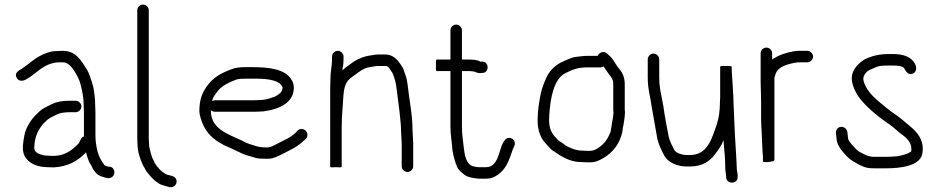

<svg xmlns="http://www.w3.org/2000/svg" viewBox="-20 -720 4083 835"><path d="M309 -282H282C251 -282 225 -277 205 -267C187.7 -257.4 166.9 -249.9 152 -236C123.6 -210.1 102.4 -184.1 89 -144C85 -129 77.2 -86.2 80 -68C83.5 -19.2 132.8 7 185 7C194.3 7.7 204 8 214 8C277.6 4 317.3 -20.3 351 -54C352.3 -55.3 353.3 -56.7 354 -58C359.5 -35.9 365.8 -15.7 377 0L384 14C388 20.7 392.7 27 398 33C410.9 45.9 429.9 51.5 451 55C457.7 55 463.7 52.8 469 48.5C485.3 35.3 477.4 5 455 5L448 4C444.2 4 436.8 -0.2 434 -2C429.1 -8.5 423.2 -18.7 419 -25C403 -51.6 395 -94.5 395 -136V-233C395 -241.7 394.7 -251 394 -261C394 -290.5 390.4 -315.6 386 -340L380 -362C374.4 -378.8 367.4 -401.7 359 -416C334.9 -452.1 313.2 -499 253 -499C244.3 -499 235.7 -498.7 227 -498C196.1 -498 171 -485.8 150.5 -475C126.5 -462.4 103.6 -440.4 82 -426C68.4 -415.1 38.7 -406.8 53 -381C61.9 -365 79.9 -366.9 94 -375C139.9 -400.5 166.1 -442.5 231 -449H253C267.2 -449 273.7 -443.6 282 -437L292 -427C308.5 -405 324.2 -379.1 331.5 -348.5C337.7 -322.3 344 -295.7 344 -261C344.7 -251 345 -241.7 345 -233V-127C338.3 -124.3 333.7 -120 331 -114L326 -103C324 -98.3 320.7 -94 316 -90C292.1 -66.1 259.7 -42 213 -42C204.3 -42 195.7 -42.3 187 -43C180.3 -43 174 -43.7 168 -45C149.7 -50.5 132.9 -54.3 129 -74C129 -123.5 145.9 -154.7 167 -181C173 -187 179.3 -193 186 -199C197.5 -209 215.7 -215.7 229 -223C241 -229 263.2 -232 282 -232H309C322.2 -232 334 -243.8 334 -257C334 -270.2 322.2 -282 309 -282Z M577 -675V-114C577 -107.3 577.3 -100.7 578 -94C578 -59.7 589.7 -28.3 601 -3L609 11C611.7 17.7 616.3 25 623 33C638.8 52.4 652.7 67.2 674 80C688.3 87.1 701.5 88.8 717 94C738.7 98.3 756.7 75 744 56C734.2 41.3 714.1 45.1 699 36C680.6 25.5 664.4 8 653 -11L646 -26C641.4 -33.6 639.5 -43.6 636 -53L632 -69C629.4 -78 628 -86.7 628 -98C627.3 -102.7 627 -108 627 -114V-675C627 -689.1 615.7 -700 602 -700C588.3 -700 577 -689.1 577 -675Z M902 -280 906 -292C907.3 -296.7 911.3 -303.3 918 -312C931.4 -332.9 944.7 -343.4 965 -355L983 -364C991 -366.7 998.3 -369.7 1005 -373C1017 -377.5 1033.5 -378 1050 -378H1078C1129.2 -378 1194.3 -376.7 1209 -340C1209 -316.8 1189.5 -308.1 1176 -300L1164 -296C1148.4 -290.2 1130.9 -285 1110 -285C1102.7 -284.3 1095.3 -284 1088 -284H915C911 -284 906.7 -282.7 902 -280ZM1291.5 -159C1284.5 -159 1278.7 -156.7 1274 -152L1267 -144C1254.1 -131.1 1236.8 -119.9 1219 -112L1180 -92C1169.5 -86.8 1160.4 -80.8 1148 -79H1127C1112.1 -80.2 1107.5 -80.7 1096 -84L1080 -89C1071 -91.3 1058.7 -95.9 1051 -99C995.8 -130.6 897 -148.7 897 -237V-241C902.3 -236.3 908.3 -234 915 -234H1088C1096 -234 1104.3 -234.3 1113 -235C1122.3 -235 1131.3 -236 1140 -238C1181.5 -244.9 1222 -260.6 1243 -290C1260.5 -313.8 1263.9 -352.9 1246 -376C1218.7 -419 1151 -428 1078 -428H1050C1026.5 -428 1004.3 -426.4 987 -419C939 -401.5 903.5 -380.8 877 -341C857 -311.7 847 -282.9 847 -236C847 -228 849 -217.7 853 -205C867.8 -154.7 896.5 -121.1 938 -98C959.2 -83.8 979.3 -79.2 1004 -66C1029 -54.9 1039.6 -46.9 1066 -41L1083 -36C1096.7 -31.4 1105.5 -30 1124 -30C1134 -29.3 1143.3 -29.3 1152 -30C1171.8 -31.2 1187.3 -40.5 1202 -47L1241 -67C1263.4 -78.2 1285.1 -92.1 1302 -109L1310 -116C1314.7 -120.7 1317 -126.5 1317 -133.5C1317 -147.4 1305.4 -159 1291.5 -159Z M1424 -474V-463C1424 -431.7 1417 -411.5 1417 -376C1416.3 -362 1416 -348 1416 -334V6C1416 8 1424.3 8.3 1441 7C1457.7 8.3 1466 8 1466 6V-163C1466 -187.8 1467.4 -223.8 1469.5 -245.5C1473.1 -282.6 1471.3 -328.7 1485 -356C1492.8 -374.1 1510.5 -384.7 1526 -396C1543.9 -409 1562.5 -424.8 1588 -428C1598.6 -429.1 1611.3 -433 1624 -433H1656C1669.8 -433 1674.5 -420.4 1682 -410C1690.6 -398.6 1689.5 -393.7 1695 -380C1701 -366 1703.9 -341.7 1706 -325C1710.3 -286.7 1716.5 -248.4 1720 -210L1722 -190C1723.3 -177.5 1724 -166.1 1724 -153C1724.7 -147 1725 -141 1725 -135C1725 -122.2 1727 -108.3 1727 -96V3C1727 16.2 1738.8 28 1752 28C1765.2 28 1777 16.2 1777 3V-96C1777 -107.6 1775 -123.2 1775 -135C1775 -141.7 1774.7 -148.3 1774 -155C1774 -224 1759.4 -285.9 1753 -350L1749 -374C1747 -382.7 1744.7 -390.3 1742 -397L1737 -412C1735 -420 1730.3 -429 1723 -439C1708.5 -460 1689.7 -483 1656 -483H1624C1616 -483 1607.7 -482 1599 -480C1565.4 -476.3 1540.2 -465.7 1517 -451C1502.6 -439.8 1481.8 -426.8 1469 -414C1469.7 -418.7 1470 -422 1470 -424C1473.1 -436.3 1474 -447.1 1474 -463V-474C1474 -487.2 1462.2 -499 1449 -499C1435.8 -499 1424 -487.2 1424 -474Z M1939 -588V-461H1879C1876.3 -461 1875.3 -452.7 1876 -436C1875.3 -419.3 1876.3 -411 1879 -411H1939V-167C1939 -139.8 1943.8 -110.7 1946 -86L1948 -64C1951.9 -40.8 1959.9 -12.3 1968 6C1973.9 20.3 1993.9 36.3 2007 45C2023.3 52.4 2039.1 54.4 2060 57H2094C2104 57 2113 55.7 2121 53C2154.8 39.5 2176.9 13.9 2191 -19C2201.1 -39.3 2206.2 -64.4 2216 -84C2223.6 -97.6 2216.2 -112.4 2206 -117.5C2186.6 -127.2 2174.6 -111.6 2168 -100C2149.4 -66.5 2147.7 7 2094 7H2061C2057.7 6.3 2054.3 6 2051 6C2045.7 4.7 2041 3.7 2037 3C2035 3 2033.3 2.3 2032 1C2009.3 -8.1 2001.1 -41.7 1998 -70C1994.8 -101.9 1989 -131.9 1989 -167V-411H2018C2023.4 -411 2040 -409.7 2045 -408C2056.4 -401.9 2065.6 -401.2 2078 -403C2110 -403 2107.1 -455.2 2075 -452H2068C2060 -460 2032.7 -461 2018 -461H1989V-588C1989 -601.5 1977.1 -613 1963.5 -613C1949.9 -613 1939 -601.5 1939 -588Z M2579 -477H2532C2518.8 -477 2499.2 -474.2 2488 -473C2469.7 -471.3 2460.4 -466 2443 -459L2417 -447C2391.5 -433.4 2368.9 -410.2 2357 -384C2346.4 -360.1 2337.6 -339.8 2331 -310C2324.6 -273.7 2318 -240.7 2318 -199C2318 -149.2 2331.8 -117.2 2357 -92C2367.5 -81.5 2375.3 -68.8 2389 -62C2397 -57.2 2406.4 -49.4 2414 -45C2441.5 -29.3 2469 -15 2511 -15C2520.3 -14.3 2527.3 -14 2532 -14H2546C2571.2 -14 2586.8 -22.5 2605.5 -33.5C2645.8 -57.1 2676.5 -96.3 2687 -149L2689 -165C2692.4 -178.7 2698 -215.5 2698 -232C2697.3 -235.3 2697 -239 2697 -243V-355C2697 -388.2 2683.5 -409.6 2667 -428C2652.7 -447.1 2646.8 -464.4 2628 -480L2619 -488C2604.6 -500.3 2584.7 -491.1 2579 -477ZM2647 -221C2647 -205.2 2640 -185.1 2640 -173C2639.3 -167 2638.3 -161.7 2637 -157C2637 -153 2636 -148.3 2634 -143C2625.2 -123.2 2616.2 -105.5 2600 -91C2586.6 -78.9 2567.9 -64 2546 -64H2532C2527.3 -64 2520.7 -64.3 2512 -65C2488.2 -65 2468.4 -72.8 2452 -81L2440 -87L2430 -95C2424.7 -99 2419 -102.7 2413 -106C2405 -111.4 2399.1 -119.9 2392 -127C2376.7 -145.3 2368 -164.3 2368 -199C2368 -207 2368.3 -215.3 2369 -224C2373.9 -293.1 2388 -376.5 2439 -402C2466 -415.5 2492 -427 2532 -427H2591C2595.7 -427 2600.3 -428.3 2605 -431C2613.7 -418.9 2620.1 -408.3 2629 -396C2638.2 -385.3 2647 -374.1 2647 -355V-243C2647 -238.3 2647.3 -233.7 2648 -229C2648 -226.3 2647 -225.2 2647 -221Z M2797 -462V-383C2797 -330.5 2808.8 -298.9 2815 -251C2822.4 -206.4 2831.7 -158.7 2839 -115C2846.1 -86.6 2857.5 -66 2869 -43C2884.1 -15.2 2922.9 4 2965 4H2982C3033.8 4 3067.8 -18.9 3090 -50C3104.7 -68 3117.4 -87.1 3127 -111V-103C3130.7 -52.8 3134 -35.7 3134 7C3134 21.2 3136.2 31.6 3138 44V52C3141.2 84.4 3191.2 79.7 3188 48V40C3186.8 28.9 3184 20.5 3184 7C3184 -1 3183.7 -9.7 3183 -19C3178.2 -86.7 3173.6 -177.6 3171 -250C3171 -268 3169 -284.9 3169 -303C3167.7 -320.3 3166.7 -337.7 3166 -355C3165 -379.6 3162 -405 3162 -427V-430C3162 -432.7 3153.7 -433.7 3137 -433C3120.3 -433.7 3112 -432.7 3112 -430V-298C3112 -291.3 3111.7 -284 3111 -276C3111 -240.3 3106.3 -205.8 3097 -178C3076.5 -121.6 3058.9 -46 2982 -46H2966C2946 -46 2921.6 -54.2 2913 -67C2903.5 -86 2893.2 -103.3 2888 -126C2880.2 -167.4 2870.7 -214.3 2865 -258C2857.5 -303 2847 -333.7 2847 -383V-462C2847 -475.2 2835.2 -487 2822 -487C2808.8 -487 2797 -475.2 2797 -462Z M3288 -488V-365C3288 -339.1 3290 -310 3290 -283V-202C3290 -192 3290.3 -181 3291 -169L3293 -135C3293.7 -125 3294 -116 3294 -108C3294 -93.3 3297 -61.8 3297 -50C3297.7 -46 3298 -40.7 3298 -34V-18C3298 -16 3302.2 -15 3310.5 -15C3319.5 -15 3348 -16.9 3348 -24V-382C3350 -389.9 3354 -401 3357 -408C3367.7 -425.8 3394.4 -437.8 3418 -443C3429.5 -445.3 3440.9 -449 3456 -449H3491C3504.2 -449 3516 -460.8 3516 -474C3516 -487.2 3504.2 -499 3491 -499H3456C3446 -499 3436.7 -498 3428 -496C3399.8 -490.9 3371.6 -482.1 3351 -469C3346.3 -467 3342 -464.3 3338 -461V-488C3338 -502.1 3326.7 -513 3313 -513C3299.3 -513 3288 -502.1 3288 -488Z M3834 -38H3780C3754 -38 3734.7 -51.2 3717 -60C3703 -69.3 3694.6 -81.4 3683 -93C3677.5 -100 3668 -111.2 3668 -120C3667 -129.6 3666.1 -138 3665 -147C3661.3 -167.4 3633.4 -177.5 3620 -158.5C3610.9 -145.7 3618 -132.2 3618 -116C3620.5 -83.7 3646.7 -58.1 3665 -38C3681.6 -21.4 3699.1 -13.1 3722 -1C3742.5 9.3 3756.4 12 3780 12H3834C3896.4 12 3986.9 1.7 3992 -57C3995 -79.2 3992 -96.6 3985 -113C3969.2 -150.9 3936.6 -170.6 3908 -196C3885.9 -215.7 3858.4 -231.2 3835 -251C3796.6 -283.9 3752.3 -312.7 3736 -367C3730.4 -386.5 3742.4 -400.4 3751 -409C3763.8 -418.1 3779.6 -423.2 3795 -430C3806.3 -434.5 3828 -435 3844 -435H3863C3880.5 -435 3909.4 -433.8 3914 -420C3920.2 -407.5 3932.9 -390.4 3952 -401C3967.7 -409.7 3966.5 -428 3959 -443C3942.9 -472.9 3909 -485 3863 -485H3844C3800.4 -485 3768 -475.5 3739 -461C3707.8 -441.5 3672.8 -405.8 3688 -354C3694.3 -330.4 3706.1 -309.6 3720 -291C3750.9 -252.4 3791.4 -219 3832 -190C3855 -175.2 3872.8 -160.1 3892 -143C3915.5 -124.7 3948.2 -105 3943 -63C3943 -62.3 3942.3 -61.3 3941 -60C3930.8 -53.6 3923.2 -50.1 3911 -47C3899 -44.6 3889.2 -40 3875 -40C3862.3 -38.7 3847.7 -38 3834 -38Z"/></svg>

Font: HoneyBee
Style: Book
Weight: 300
Foundry: Cannot Into Space Fonts
Version: Version 0.89